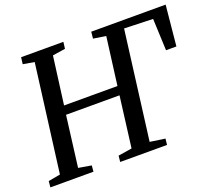

<svg xmlns="http://www.w3.org/2000/svg" viewBox="-124 -911 1209 1078"><g transform="rotate(-20 481.0 -371.5)"><path d="M3 0 6.5 -36.5 78 -49.5 161 -691.5 93.5 -703 98.5 -743H351L346 -703L270 -691.5L232.5 -406H551.5L588.5 -691.5L513.5 -703L517.5 -743H962L938.5 -501.5H876.5L868.5 -691.5L697 -697L614 -49.5L704 -36.5L700 0H420L424 -36.5L506 -49.5L544.5 -353H225L186.5 -49.5L263.5 -36.5L260.5 0Z"/></g></svg>

Font: Merriweather Text Regular
Style: Italic
Weight: 400
Italic angle: -7.8°
Designer: Eben Sorkin
Foundry: Eben Sorkin
Version: Version 2.100; ttfautohint (v1.7.19-72a1) -l 8 -r 50 -G 200 